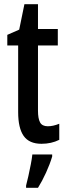

<svg xmlns="http://www.w3.org/2000/svg" viewBox="-20 -745 320 920"><path d="M209 -140Q222 -140 235.5 -143Q249 -146 264 -152V-75Q226 -56 179 -56Q120 -56 93.5 -93.5Q67 -131 67 -208V-527H15V-578L72 -603L97 -725H162V-606H257V-527H162V-214Q162 -177 172 -158.5Q182 -140 209 -140ZM230 5Q219 42 200.5 82.5Q182 123 162 155H105V144Q110 126 116 98.5Q122 71 127.5 43Q133 15 135 -5H230Z"/></svg>

Font: Noto Sans Malayalam UI ExtraCondensed Medium
Style: Regular
Weight: 500
Width: 2
Designer: Jelle Bosma - Monotype Design Team
Foundry: Monotype Imaging Inc.
Version: Version 2.104; ttfautohint (v1.8.4.7-5d5b)